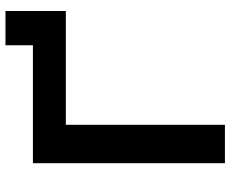

<svg xmlns="http://www.w3.org/2000/svg" viewBox="-90 -750 840 700"><g transform="rotate(-90 330.0 -400.0)"><path d="M640 -580H225V0H85V-700H515V-800H640Z"/></g></svg>

Font: Squares Bold
Style: Regular
Weight: 400
Designer: Typetype
Foundry: Typetype
Version: Version 001.000